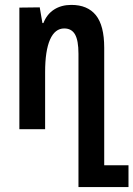

<svg xmlns="http://www.w3.org/2000/svg" viewBox="-20 -527 544 783"><path d="M300 -308Q300 -362 286 -386.5Q272 -411 242 -411Q204 -411 184 -365.5Q164 -320 164 -233V0H59V-496L142 -497L153 -433H157Q171 -469 200.5 -488Q230 -507 271 -507Q337 -507 371 -465Q405 -423 405 -332V147H504V236H300Z"/></svg>

Font: Noto Sans Armenian Medium Cond
Style: Regular
Weight: 500
Width: 3
Designer: Monotype Design team
Foundry: Monotype Imaging Inc.
Version: Version 1.000